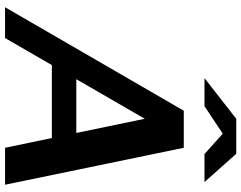

<svg xmlns="http://www.w3.org/2000/svg" viewBox="-120 -858 978 779"><g transform="rotate(90 369.5 -469.0)"><path d="M719.2 -809.1H605.5L522.9 -883.3L411.1 -809.1H297.4L462.4 -938H604.5ZM730 0H580.1L540.5 -189.9H244.6L134.8 0H9.8L429.7 -725.1H580.1ZM520 -289.1 462.4 -566.9 301.8 -289.1Z"/></g></svg>

Font: Aurulent Sans
Style: BoldItalic
Weight: 700
Italic angle: -11°
Version: Version 2007.05.04